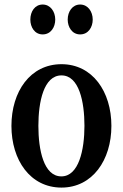

<svg xmlns="http://www.w3.org/2000/svg" viewBox="-20 -818 542 848"><path d="M334 -666C370 -666 389.5 -698 389.5 -731.5C389.5 -767 368 -798 334 -798C300 -798 279 -767 279 -731.5C279 -698 298.5 -666 334 -666ZM168.5 -666C204.5 -666 224 -698 224 -731.5C224 -767 202.5 -798 168.5 -798C134 -798 114 -767 114 -731.5C114 -698 133 -666 168.5 -666ZM251.5 10.5C388.5 10.5 472 -111 472 -262C472 -413.5 388.5 -534.5 251.5 -534.5C113.5 -534.5 30.5 -413.5 30.5 -262C30.5 -111 113.5 10.5 251.5 10.5ZM251 -39C173 -39 149.5 -156 149.5 -262C149.5 -368 173 -485 251.5 -485C329.5 -485 353 -368 353 -262.5C353 -156 328 -39 251 -39Z"/></svg>

Font: Libre Caslon Condensed SemiBold
Style: Regular
Weight: 600
Designer: Pablo Impallari, Rodrigo Fuenzalida, Katja Schimmel, Ertekin Erdin
Foundry: Pablo Impallari, Rodrigo Fuenzalida
Version: Version 2.000;gftools[0.9.33]